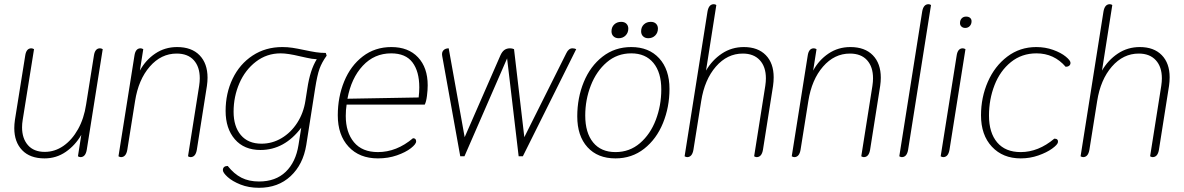

<svg xmlns="http://www.w3.org/2000/svg" viewBox="-20 -744 5636 914"><path d="M48 -134Q48 -152 51 -173L100 -479Q105 -514 129 -514Q135 -514 142 -510L88 -173Q85 -155 85 -138Q85 -85 113 -53Q141 -21 193 -21Q241 -21 282 -49.5Q323 -78 351.5 -129Q380 -180 390 -247L427 -479Q432 -514 456 -514Q462 -514 469 -510L393 -31Q387 4 363 4Q358 4 351 0L367 -102Q338 -52 293 -21Q248 10 192 10Q123 10 85.5 -29Q48 -68 48 -134Z M544 0 620 -479Q625 -514 649 -514Q655 -514 662 -510L646 -408Q673 -458 719 -489Q765 -520 823 -520Q892 -520 930 -481Q968 -442 968 -374Q968 -356 965 -335L917 -31Q911 4 887 4Q882 4 875 0L928 -335Q931 -355 931 -371Q931 -426 902.5 -457.5Q874 -489 821 -489Q747 -489 693 -427Q639 -365 623 -263L586 -31Q580 4 556 4Q551 4 544 0Z M1535 -479Q1512 -447 1501 -416.5Q1490 -386 1480 -322L1438 -54Q1423 39 1363.5 94.5Q1304 150 1213 150Q1164 150 1125 134.5Q1086 119 1063.5 98.5Q1041 78 1041 66Q1041 56 1047 51Q1053 46 1064 46Q1094 84 1129.5 102Q1165 120 1213 120Q1292 120 1340 74Q1388 28 1401 -54L1414 -136Q1334 -30 1220 -30Q1142 -30 1098 -81Q1054 -132 1054 -216Q1054 -300 1087.5 -369.5Q1121 -439 1182.5 -479.5Q1244 -520 1324 -520Q1349 -520 1372 -516.5Q1395 -513 1428 -506Q1461 -499 1483.5 -495.5Q1506 -492 1531 -492ZM1488 -462Q1465 -463 1440 -469Q1415 -475 1408 -476Q1350 -490 1316 -490Q1250 -490 1198.5 -450.5Q1147 -411 1119.5 -347.5Q1092 -284 1092 -212Q1092 -142 1126.5 -101Q1161 -60 1225 -60Q1276 -60 1320.5 -86.5Q1365 -113 1395 -159.5Q1425 -206 1434 -265L1443 -322Q1456 -411 1488 -462Z M1588 -195Q1588 -282 1618.5 -356.5Q1649 -431 1707 -475.5Q1765 -520 1843 -520Q1924 -520 1970 -471Q2016 -422 2016 -338Q2016 -315 2012.5 -287.5Q2009 -260 2002 -246H1630Q1626 -221 1626 -192Q1626 -114 1665 -67Q1704 -20 1779 -20Q1868 -20 1946 -86Q1961 -86 1961 -71Q1961 -58 1936 -38.5Q1911 -19 1869.5 -4.5Q1828 10 1779 10Q1691 10 1639.5 -45.5Q1588 -101 1588 -195ZM1973 -280Q1976 -306 1976 -328Q1976 -404 1943.5 -447Q1911 -490 1842 -490Q1762 -490 1707 -431Q1652 -372 1634 -274Z M2085 -478Q2082 -495 2091 -504.5Q2100 -514 2116 -514L2192 -91L2362 -480Q2370 -498 2381 -506Q2392 -514 2408 -514Q2418 -514 2427 -510L2476 -91L2676 -491Q2687 -514 2705 -514Q2715 -514 2723 -510L2469 0H2449L2394 -466L2191 0H2171Z M2728 -190Q2728 -278 2759 -353.5Q2790 -429 2848.5 -474.5Q2907 -520 2985 -520Q3069 -520 3118 -466.5Q3167 -413 3167 -321Q3167 -234 3136 -158Q3105 -82 3046.5 -36Q2988 10 2910 10Q2825 10 2776.5 -43.5Q2728 -97 2728 -190ZM3128 -318Q3128 -399 3090.5 -444.5Q3053 -490 2985 -490Q2918 -490 2868.5 -447.5Q2819 -405 2792.5 -337Q2766 -269 2766 -194Q2766 -112 2803.5 -66Q2841 -20 2910 -20Q2977 -20 3026.5 -62.5Q3076 -105 3102 -173.5Q3128 -242 3128 -318ZM2891 -595Q2891 -615 2904 -627.5Q2917 -640 2937 -640Q2953 -640 2962 -631Q2971 -622 2971 -608Q2971 -588 2958 -575Q2945 -562 2925 -562Q2910 -562 2900.5 -571Q2891 -580 2891 -595ZM3032 -595Q3032 -615 3045 -627.5Q3058 -640 3078 -640Q3094 -640 3103 -631Q3112 -622 3112 -608Q3112 -588 3099 -575Q3086 -562 3066 -562Q3051 -562 3041.5 -571Q3032 -580 3032 -595Z M3239 0 3348 -689Q3354 -724 3378 -724Q3385 -724 3390 -720L3341 -408Q3370 -458 3416.5 -489Q3463 -520 3521 -520Q3588 -520 3625.5 -481.5Q3663 -443 3663 -376Q3663 -356 3660 -335L3612 -31Q3606 4 3582 4Q3577 4 3570 0L3623 -335Q3626 -355 3626 -371Q3626 -426 3597 -457.5Q3568 -489 3516 -489Q3442 -489 3388 -427Q3334 -365 3318 -263L3281 -31Q3275 4 3251 4Q3246 4 3239 0Z M3749 0 3825 -479Q3830 -514 3854 -514Q3860 -514 3867 -510L3851 -408Q3878 -458 3924 -489Q3970 -520 4028 -520Q4097 -520 4135 -481Q4173 -442 4173 -374Q4173 -356 4170 -335L4122 -31Q4116 4 4092 4Q4087 4 4080 0L4133 -335Q4136 -355 4136 -371Q4136 -426 4107.5 -457.5Q4079 -489 4026 -489Q3952 -489 3898 -427Q3844 -365 3828 -263L3791 -31Q3785 4 3761 4Q3756 4 3749 0Z M4261 0 4370 -689Q4376 -724 4400 -724Q4407 -724 4412 -720L4303 -31Q4297 4 4273 4Q4268 4 4261 0Z M4550 -634Q4550 -648 4558 -656.5Q4566 -665 4579 -665Q4591 -665 4598 -659Q4605 -653 4605 -643Q4605 -629 4596.5 -620Q4588 -611 4575 -611Q4564 -611 4557 -617.5Q4550 -624 4550 -634ZM4458 0 4534 -479Q4539 -514 4563 -514Q4569 -514 4576 -510L4500 -31Q4494 4 4470 4Q4465 4 4458 0Z M4650 -195Q4650 -280 4682.5 -354.5Q4715 -429 4775 -474.5Q4835 -520 4913 -520Q4956 -520 4993.5 -506.5Q5031 -493 5053.5 -474.5Q5076 -456 5076 -445Q5076 -436 5069.5 -431Q5063 -426 5053 -426Q4998 -490 4914 -490Q4844 -490 4792.5 -448.5Q4741 -407 4714.5 -339Q4688 -271 4688 -194Q4688 -112 4727 -66Q4766 -20 4839 -20Q4923 -20 4999 -84Q5019 -84 5016 -66Q5014 -55 4988.5 -36.5Q4963 -18 4923 -4Q4883 10 4839 10Q4754 10 4702 -45.5Q4650 -101 4650 -195Z M5124 0 5233 -689Q5239 -724 5263 -724Q5270 -724 5275 -720L5226 -408Q5255 -458 5301.5 -489Q5348 -520 5406 -520Q5473 -520 5510.5 -481.5Q5548 -443 5548 -376Q5548 -356 5545 -335L5497 -31Q5491 4 5467 4Q5462 4 5455 0L5508 -335Q5511 -355 5511 -371Q5511 -426 5482 -457.5Q5453 -489 5401 -489Q5327 -489 5273 -427Q5219 -365 5203 -263L5166 -31Q5160 4 5136 4Q5131 4 5124 0Z"/></svg>

Font: Thasadith
Style: Italic
Weight: 400
Italic angle: -9°
Designer: Cadson Demak Co.,Ltd.
Foundry: Cadson Demak Co.,Ltd.
Version: Version 1.000; ttfautohint (v1.6)